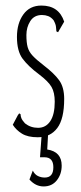

<svg xmlns="http://www.w3.org/2000/svg" viewBox="-20 -484 290 691"><path d="M116 10Q80 10 59 -3Q38 -16 26 -35L44 -69L49 -76L54 -73Q54 -66 57 -58.5Q60 -51 70 -40Q90 -24 117 -24Q145 -24 161 -48Q177 -72 177 -118Q177 -151 165.5 -171Q154 -191 121 -216Q82 -245 61.5 -272.5Q41 -300 41 -351Q41 -400 64 -432Q87 -464 129 -464Q192 -464 211 -406L193 -375L189 -368L183 -371Q182 -378 181.5 -387Q181 -396 173 -411Q164 -422 153.5 -426Q143 -430 131 -430Q103 -430 89 -408Q75 -386 75 -358Q75 -331 79.5 -314.5Q84 -298 97.5 -283.5Q111 -269 137 -249Q175 -220 193 -195Q211 -170 211 -128Q211 -56 186 -23Q161 10 116 10ZM137 187Q108 187 86 162L98 130Q105 144 116.5 149.5Q128 155 141 155Q172 155 172 118Q172 82 140 82H124L130 0H153L150 54Q202 62 202 112Q202 143 184.5 165Q167 187 137 187Z"/></svg>

Font: Inconsolata UltraCondensed Light
Style: Regular
Weight: 300
Width: 1
Monospace: yes
Designer: Raph Levien, Cyreal, Brenton Simpson
Foundry: Raph Levien, Cyreal, Google
Version: Version 3.001; ttfautohint (v1.8.2.53-6de2)